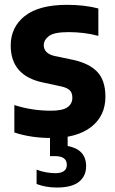

<svg xmlns="http://www.w3.org/2000/svg" viewBox="-20 -576 488 816"><path d="M199 10.5Q156.5 10.5 116.8 4.8Q77 -1 41 -13V-129.5Q115.5 -105.5 196.5 -105.5Q246 -105.5 266.8 -120.2Q287.5 -135 287.5 -160.5Q287.5 -181.5 276.5 -192.2Q265.5 -203 241 -208.5L162 -225.5Q25.5 -254.5 25.5 -382.5Q25.5 -460.5 85.5 -508Q145.5 -555.5 265.5 -555.5Q302.5 -555.5 336.2 -551.5Q370 -547.5 398 -540V-423.5Q338.5 -439.5 271.5 -439.5Q210 -439.5 188 -422.8Q166 -406 166 -384Q166 -349 212 -338L291.5 -321.5Q359.5 -306.5 393.8 -270.2Q428 -234 428 -165Q428 -83.5 367.5 -36.5Q307 10.5 199 10.5ZM221.5 221Q175 221 135.5 206V145Q155.5 153 176.8 156.5Q198 160 214.5 160Q264 160 264 124.5Q264 87.5 213.5 87.5H192.5V-10H267.5V44.5Q346 59 346 130.5Q346 172 315.8 196.5Q285.5 221 221.5 221Z"/></svg>

Font: Encode Sans SmCnd
Style: Bold
Weight: 700
Width: 4
Designer: Multiple Designers
Foundry: Impallari Type
Version: Version 3.002; ttfautohint (v1.8.3) -l 8 -r 50 -G 200 -x 14 